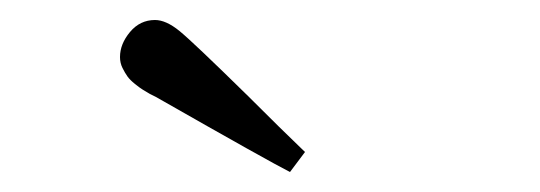

<svg xmlns="http://www.w3.org/2000/svg" viewBox="-20 -662 540 192"><path d="M100 -605Q100 -618 110 -630Q120 -642 135 -642Q146 -642 159.5 -631Q173 -620 228 -566Q262 -532 285 -510L270 -490Q250 -500 136 -565L130 -568Q125 -571 122.5 -572.5Q120 -574 115 -578Q110 -582 107.5 -585.5Q105 -589 102.5 -594Q100 -599 100 -605Z"/></svg>

Font: CMU Serif
Style: Roman
Weight: 500
Version: Version 0.7.0